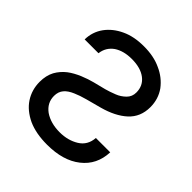

<svg xmlns="http://www.w3.org/2000/svg" viewBox="-199 -883 1041 1041"><g transform="rotate(45 321.5 -362.5)"><path d="M95 -640Q128 -685 184 -711Q239 -737 315 -737Q391 -737 446 -711Q503 -686 539 -638Q573 -590 573 -528Q573 -453 522 -406Q472 -360 384 -336L298 -313Q257 -302 228 -289Q195 -275 178 -255Q160 -234 160 -202Q160 -149 205 -116Q252 -84 321 -84Q384 -84 431 -113Q478 -142 482 -201H592Q588 -102 515 -45Q443 12 320 12Q235 12 175 -15Q114 -44 83 -91Q51 -140 51 -201Q51 -249 70 -285Q89 -319 121 -344Q149 -365 189 -382Q228 -398 260 -406L331 -424Q357 -431 390 -444Q419 -455 442 -478Q463 -499 463 -531Q463 -582 424 -612Q385 -642 317 -642Q255 -642 214 -615Q173 -586 167 -536H61Q62 -594 95 -640Z"/></g></svg>

Font: Sinter Medium
Style: Regular
Weight: 500
Foundry: Adobe & rsms
Version: Version 1.000